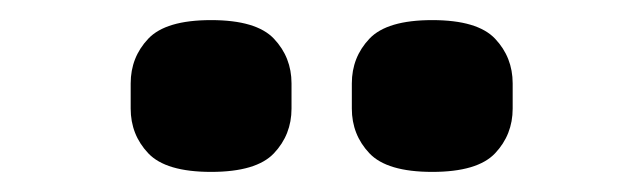

<svg xmlns="http://www.w3.org/2000/svg" viewBox="-20 -771 640 191"><path d="M190 -600Q145 -600 127.5 -618.5Q110 -637 110 -663V-688Q110 -714 127.5 -732.5Q145 -751 190 -751Q235 -751 252.5 -732.5Q270 -714 270 -688V-663Q270 -637 252.5 -618.5Q235 -600 190 -600ZM410 -600Q365 -600 347.5 -618.5Q330 -637 330 -663V-688Q330 -714 347.5 -732.5Q365 -751 410 -751Q455 -751 472.5 -732.5Q490 -714 490 -688V-663Q490 -637 472.5 -618.5Q455 -600 410 -600Z"/></svg>

Font: IBM Plex Arabic
Style: Bold
Weight: 700
Designer: Mike Abbink, Paul van der Laan, Pieter van Rosmalen, Wael Morcos, Khajak Apelian
Foundry: Bold Monday
Version: Version 1.0